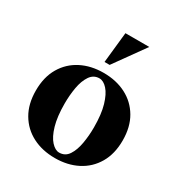

<svg xmlns="http://www.w3.org/2000/svg" viewBox="-171 -843 922 977"><g transform="rotate(30 290.0 -355.0)"><path d="M290 -490Q364 -490 421.5 -460.5Q479 -431 512 -375Q545 -319 545 -240Q545 -161 512 -105Q479 -49 421.5 -19.5Q364 10 290 10Q216 10 158.5 -19.5Q101 -49 68 -105Q35 -161 35 -240Q35 -319 68 -375Q101 -431 158.5 -460.5Q216 -490 290 -490ZM295 -25Q330 -25 349.5 -54.5Q369 -84 377 -130Q385 -176 385 -224Q385 -302 370 -353Q355 -404 332 -429.5Q309 -455 285 -455Q251 -455 231 -425.5Q211 -396 203 -350.5Q195 -305 195 -256Q195 -179 210 -127.5Q225 -76 248.5 -50.5Q272 -25 295 -25ZM265 -540 284 -720H424L295 -540Z"/></g></svg>

Font: Brygada 1918
Style: Regular
Weight: 400
Designer: Mateusz Machalski | Borys Kosmynka | Przemek Hoffer
Foundry: NIEPODLEGLA 2018
Version: Version 3.006